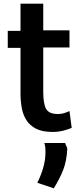

<svg xmlns="http://www.w3.org/2000/svg" viewBox="-20 -700 419 1039"><path d="M220 74Q225 90 225.5 102.5Q226 115 226 125Q226 163 215 203.5Q204 244 182 289L271 319Q304 266 322.5 218Q341 170 344 106Q345 101 339 90Q333 79 333 74ZM368 -8 356 -99Q341 -92 326 -87.5Q311 -83 294 -83Q244 -83 229 -111.5Q214 -140 214 -204V-443H356V-536H214V-680H91V-533H22V-441H91V-194Q91 -155 97.5 -117.5Q104 -80 122.5 -50.5Q141 -21 175 -3.5Q209 14 264 14Q297 14 324.5 6.5Q352 -1 368 -8Z"/></svg>

Font: Repo DemiBold
Style: Regular
Weight: 600
Designer: Stefan Peev
Foundry: Context Ltd
Version: Version 1.502